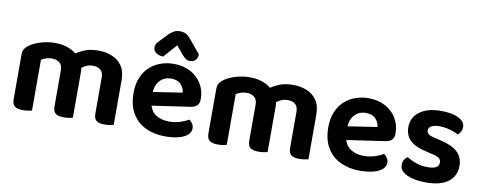

<svg xmlns="http://www.w3.org/2000/svg" viewBox="-63 -1021 3355 1335"><g transform="rotate(10 1614.5 -353.5)"><path d="M487.6 -329.2V-215.6H348.2V-312Q348.2 -348.5 327 -365.2Q305.7 -381.9 273.2 -381.9Q250.2 -381.9 231.1 -374.9Q212 -367.9 199.2 -360.2V-215.6H59.8V-372.7Q59.8 -397.3 70.3 -413.3Q80.8 -429.2 101.1 -442.9Q132.7 -464.5 180.2 -478.3Q227.6 -492.2 278.2 -492.2Q326.6 -492.2 368.2 -477.3Q409.8 -462.5 439.4 -432.2Q446.7 -425.5 453.7 -419.2Q460.7 -412.9 464.7 -404.9Q474.3 -389.6 480.9 -369.9Q487.6 -350.3 487.6 -329.2ZM776 -316.7V-215.6H636.6V-312Q636.6 -348.5 616.5 -365.2Q596.4 -381.9 563.3 -381.9Q538.8 -381.9 516.6 -372.1Q494.3 -362.2 478.2 -347.1L405.9 -429.5Q437.9 -454.8 480.2 -473.5Q522.5 -492.2 582.5 -492.2Q634.5 -492.2 678.6 -474.5Q722.7 -456.8 749.4 -418.2Q776 -379.6 776 -316.7ZM59.8 -262H199.2V-1.3Q190.3 1.3 173.3 4.1Q156.4 7 136.5 7Q97 7 78.4 -7.1Q59.8 -21.2 59.8 -58.1ZM348.2 -262H487.6V-1.3Q478.6 1.3 461.5 4.1Q444.4 7 424.9 7Q385 7 366.6 -7.1Q348.2 -21.2 348.2 -58.1ZM636.6 -262H776V-1.3Q767 1.3 749.9 4.1Q732.8 7 713.2 7Q673.4 7 655 -7.1Q636.6 -21.2 636.6 -58.1Z M959.8 -171.4 954.5 -266.8 1209.6 -305.8Q1206.9 -337.7 1183.5 -363Q1160.1 -388.2 1114.6 -388.2Q1067.1 -388.2 1035.8 -355.9Q1004.6 -323.6 1003.3 -263.7L1007.2 -200.8Q1016.2 -143.3 1055.1 -117.3Q1094 -91.3 1149.9 -91.3Q1191.9 -91.3 1228.5 -103.3Q1265.2 -115.3 1287.2 -129.3Q1301.5 -120.4 1310.9 -105.2Q1320.4 -90.1 1320.4 -72.9Q1320.4 -44.6 1296.9 -24.8Q1273.4 -5 1233 5Q1192.5 15 1140.6 15Q1063 15 1002.5 -14Q942 -43 907.6 -100.8Q873.1 -158.6 873.1 -244.6Q873.1 -307.5 892.9 -354.3Q912.7 -401.1 946.5 -431.5Q980.3 -461.8 1023.6 -477Q1066.9 -492.2 1114.3 -492.2Q1181.9 -492.2 1232.6 -465.2Q1283.4 -438.2 1312.2 -391Q1341.1 -343.9 1341.1 -282.5Q1341.1 -252.6 1325.1 -237.5Q1309.2 -222.4 1280.6 -218.4ZM1163.8 -564.8 1115.3 -623.3Q1090.3 -594.6 1071.7 -574.4Q1053.2 -554.2 1031.9 -529.2Q1000 -529.9 980.8 -544.9Q961.5 -559.8 961.5 -582.7Q961.5 -599.6 971 -612.1Q980.4 -624.6 998 -642.5L1041.2 -687.4Q1058.2 -703.6 1075.9 -713.3Q1093.7 -722.9 1117.2 -722.9Q1139.8 -722.9 1158.3 -714.3Q1176.7 -705.6 1198.6 -678.4L1274 -587Q1274 -564.1 1260.5 -547.7Q1247.1 -531.2 1219.2 -531.2Q1202.6 -531.2 1189.8 -540.4Q1177 -549.5 1163.8 -564.8Z M1862.6 -329.2V-215.6H1723.2V-312Q1723.2 -348.5 1702 -365.2Q1680.7 -381.9 1648.2 -381.9Q1625.2 -381.9 1606.1 -374.9Q1587 -367.9 1574.2 -360.2V-215.6H1434.8V-372.7Q1434.8 -397.3 1445.3 -413.3Q1455.8 -429.2 1476.1 -442.9Q1507.7 -464.5 1555.2 -478.3Q1602.6 -492.2 1653.2 -492.2Q1701.6 -492.2 1743.2 -477.3Q1784.8 -462.5 1814.4 -432.2Q1821.7 -425.5 1828.7 -419.2Q1835.7 -412.9 1839.7 -404.9Q1849.3 -389.6 1855.9 -369.9Q1862.6 -350.3 1862.6 -329.2ZM2151 -316.7V-215.6H2011.6V-312Q2011.6 -348.5 1991.5 -365.2Q1971.4 -381.9 1938.3 -381.9Q1913.8 -381.9 1891.6 -372.1Q1869.3 -362.2 1853.2 -347.1L1780.9 -429.5Q1812.9 -454.8 1855.2 -473.5Q1897.5 -492.2 1957.5 -492.2Q2009.5 -492.2 2053.6 -474.5Q2097.7 -456.8 2124.4 -418.2Q2151 -379.6 2151 -316.7ZM1434.8 -262H1574.2V-1.3Q1565.3 1.3 1548.3 4.1Q1531.4 7 1511.5 7Q1472 7 1453.4 -7.1Q1434.8 -21.2 1434.8 -58.1ZM1723.2 -262H1862.6V-1.3Q1853.6 1.3 1836.5 4.1Q1819.4 7 1799.9 7Q1760 7 1741.6 -7.1Q1723.2 -21.2 1723.2 -58.1ZM2011.6 -262H2151V-1.3Q2142 1.3 2124.9 4.1Q2107.8 7 2088.2 7Q2048.4 7 2030 -7.1Q2011.6 -21.2 2011.6 -58.1Z M2334.8 -171.4 2329.5 -266.8 2584.6 -305.8Q2581.9 -337.7 2558.5 -363Q2535.1 -388.2 2489.6 -388.2Q2442.1 -388.2 2410.8 -355.9Q2379.6 -323.6 2378.3 -263.7L2382.2 -200.8Q2391.2 -143.3 2430.1 -117.3Q2469 -91.3 2524.9 -91.3Q2566.9 -91.3 2603.5 -103.3Q2640.2 -115.3 2662.2 -129.3Q2676.5 -120.4 2685.9 -105.2Q2695.4 -90.1 2695.4 -72.9Q2695.4 -44.6 2671.9 -24.8Q2648.4 -5 2608 5Q2567.5 15 2515.6 15Q2438 15 2377.5 -14Q2317 -43 2282.6 -100.8Q2248.1 -158.6 2248.1 -244.6Q2248.1 -307.5 2267.9 -354.3Q2287.7 -401.1 2321.5 -431.5Q2355.3 -461.8 2398.6 -477Q2441.9 -492.2 2489.3 -492.2Q2556.9 -492.2 2607.6 -465.2Q2658.4 -438.2 2687.2 -391Q2716.1 -343.9 2716.1 -282.5Q2716.1 -252.6 2700.1 -237.5Q2684.2 -222.4 2655.6 -218.4Z M3193.3 -137.5Q3193.3 -65.6 3139.3 -25Q3085.4 15.6 2982.5 15.6Q2900.6 15.6 2848.3 -8.5Q2796 -32.7 2796 -76.5Q2796 -96.4 2804.8 -111.6Q2813.6 -126.7 2827.3 -135.7Q2855.6 -118.7 2892.6 -105Q2929.6 -91.3 2977.6 -91.3Q3055.2 -91.3 3055.2 -136.9Q3055.2 -156 3041.3 -167.5Q3027.4 -179.1 2997.4 -185.1L2949.4 -196.6Q2871.9 -212.9 2834 -248Q2796.1 -283.1 2796.1 -343.3Q2796.1 -410.9 2851 -451.8Q2905.8 -492.8 3000.4 -492.8Q3048.8 -492.8 3087.4 -483.3Q3126 -473.8 3148.5 -455Q3171 -436.2 3171 -409Q3171 -390 3163.1 -375.4Q3155.3 -360.8 3143 -351.8Q3131.7 -359.2 3109.9 -367Q3088.1 -374.9 3061.7 -380.4Q3035.4 -385.9 3011.4 -385.9Q2974.6 -385.9 2953.6 -375.2Q2932.5 -364.4 2932.5 -343.3Q2932.5 -328.6 2944.4 -318.4Q2956.2 -308.1 2986.3 -301.5L3030.2 -291.1Q3116.7 -271.1 3155 -234Q3193.3 -196.8 3193.3 -137.5Z"/></g></svg>

Font: Baloo Tamma 2
Style: Regular
Weight: 400
Designer: Divya Kowshik, Shuchita Grover and Ek Type
Foundry: Ek Type
Version: Version 1.700